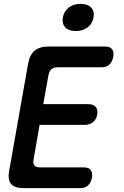

<svg xmlns="http://www.w3.org/2000/svg" viewBox="-20 -970 640 990"><path d="M203 -433H436Q461 -433 473.5 -418.5Q486 -404 481 -379Q477 -354 459.5 -340Q442 -326 417 -326H184L153 -147Q149 -127 157.5 -117Q166 -107 186 -107H412Q438 -107 448 -93Q458 -79 454 -53Q449 -28 434 -14Q419 0 393 0H100Q55 0 37 -21.5Q19 -43 27 -88L125 -642Q133 -687 158.5 -708.5Q184 -730 229 -730H522Q548 -730 558 -716Q568 -702 564 -677Q559 -651 544 -637Q529 -623 503 -623H277Q256 -623 245 -613Q234 -603 230 -583ZM371 -810Q334 -810 316.5 -829Q299 -848 304 -880Q310 -912 334.5 -931Q359 -950 395 -950Q432 -950 450 -931Q468 -912 462 -880Q457 -848 432 -829Q407 -810 371 -810Z"/></svg>

Font: Maple Mono NL SemiBold
Style: Italic
Weight: 600
Italic angle: -10°
Monospace: yes
Designer: subframe7536
Version: Version 7.000